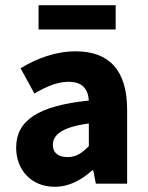

<svg xmlns="http://www.w3.org/2000/svg" viewBox="-20 -705 567 737"><path d="M190 12C246 12 292 -14 334 -51H338L348 0H468V-284C468 -436 398 -508 271 -508C193 -508 122 -481 59 -443L112 -346C160 -374 201 -391 243 -391C297 -391 318 -363 321 -319C125 -299 42 -242 42 -138C42 -54 99 12 190 12ZM240 -102C205 -102 183 -117 183 -149C183 -187 217 -217 321 -231V-144C295 -118 273 -102 240 -102ZM128 -592H424V-685H128Z"/></svg>

Font: Giro Sans Regular
Style: Bold
Weight: 700
Designer: Paul D. Hunt
Foundry: Adobe Systems Incorporated
Version: Version 1.000;PS 1.0;hotconv 1.0.88;makeotf.lib2.5.647800